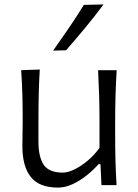

<svg xmlns="http://www.w3.org/2000/svg" viewBox="-20 -832 622 863"><path d="M240.7 11.2Q156.2 11.2 118.4 -36.6Q80.6 -84.5 80.6 -174.3Q80.6 -207.5 81.3 -233.2Q82 -258.8 82 -282.7Q82 -349.6 80.6 -404.3Q79.1 -459 75.2 -516.6L158.7 -519.5Q155.3 -461.9 154.1 -406.7Q152.8 -351.6 152.8 -289.6V-194.8Q152.8 -126.5 176.5 -91.3Q200.2 -56.2 262.2 -56.2Q285.2 -56.2 315.2 -70.8Q345.2 -85.4 375.2 -110.8Q405.3 -136.2 427.2 -167.5V-289.6Q427.2 -351.6 425.5 -405.3Q423.8 -459 420.9 -516.6H504.4Q501 -459 499.3 -404.3Q497.6 -349.6 497.6 -282.7V-228.5Q497.6 -164.6 499 -111.1Q500.5 -57.6 503.9 0H436L431.6 -94.2H422.9Q403.3 -71.3 373.5 -46.9Q343.8 -22.5 309.3 -5.6Q274.9 11.2 240.7 11.2ZM218.8 -604.5Q255.4 -656.2 290.3 -707.3Q325.2 -758.3 356.9 -810.1L445.3 -812Q406.2 -759.3 363.8 -708Q321.3 -656.7 276.9 -606Z"/></svg>

Font: Pinar Regular
Style: Regular
Weight: 400
Designer: Amin Abedi
Version: Version 3.000